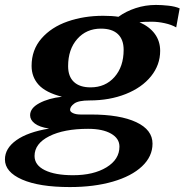

<svg xmlns="http://www.w3.org/2000/svg" viewBox="-38 -564 748 778"><path d="M577 -476Q544 -476 527 -474Q568 -456 589.5 -426.5Q611 -397 611 -358Q611 -301 574 -255Q537 -209 471.5 -183Q406 -157 325 -157Q280 -157 263 -144.5Q246 -132 246 -119Q246 -111 258 -105.5Q270 -100 288 -100H330Q448 -100 514 -69Q580 -38 580 18Q580 70 537.5 110Q495 150 419 172Q343 194 245 194Q121 194 51.5 163.5Q-18 133 -18 82Q-18 37 28.5 4Q75 -29 161 -43Q122 -49 103 -63.5Q84 -78 84 -97Q84 -126 121.5 -146Q159 -166 213 -172Q147 -189 118.5 -220.5Q90 -252 90 -297Q90 -362 130 -408Q170 -454 236 -477Q302 -500 380 -500Q417 -500 442 -496Q472 -518 511.5 -531Q551 -544 594 -544Q617 -544 644.5 -541Q672 -538 690 -530L676 -453Q657 -464 629.5 -470Q602 -476 577 -476ZM463 -362Q463 -404 439.5 -426Q416 -448 371 -448Q312 -448 275 -406Q238 -364 238 -296Q238 -254 261.5 -232Q285 -210 329 -210Q389 -210 426 -252Q463 -294 463 -362ZM102 68Q102 105 143.5 125.5Q185 146 258 146Q341 146 393.5 114Q446 82 446 30Q446 -3 412 -22.5Q378 -42 319 -42Q221 -42 161.5 -12Q102 18 102 68Z"/></svg>

Font: Fahkwang
Style: Bold Italic
Weight: 700
Italic angle: -10°
Designer: Suppakit Chalermlarp | Katatrad Co.,Ltd.
Foundry: Cadson Demak Co.,Ltd.
Version: Version 1.000; ttfautohint (v1.6)